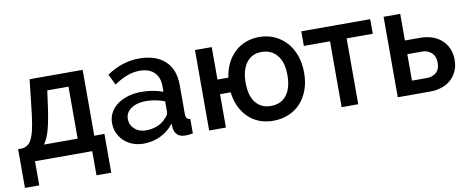

<svg xmlns="http://www.w3.org/2000/svg" viewBox="-61 -803 3013 1229"><g transform="rotate(-10 1445.5 -188.5)"><path d="M17 -95H46Q70 -99 86 -113.5Q102 -128 113.5 -159Q125 -190 133.5 -240.5Q142 -291 150 -369L167 -523H512V-95H578V157H482V0H110V157H17ZM404 -95V-433H266L253 -337Q240 -242 224.5 -184.5Q209 -127 185 -95Z M815 10Q777 10 744.5 -2.5Q712 -15 688.5 -37Q665 -59 651.5 -89Q638 -119 638 -154Q638 -191 654 -221Q670 -251 699.5 -273Q729 -295 769.5 -307Q810 -319 859 -319Q896 -319 932 -312.5Q968 -306 997 -295V-331Q997 -389 964 -421.5Q931 -454 869 -454Q827 -454 786.5 -438.5Q746 -423 703 -394L669 -464Q770 -532 879 -532Q987 -532 1047 -477Q1107 -422 1107 -319V-130Q1107 -95 1136 -94V0Q1120 3 1108.5 4Q1097 5 1086 5Q1054 5 1036.5 -11Q1019 -27 1015 -52L1012 -85Q977 -39 925.5 -14.5Q874 10 815 10ZM845 -71Q885 -71 920.5 -85.5Q956 -100 976 -126Q997 -144 997 -164V-233Q969 -244 937.5 -250Q906 -256 876 -256Q817 -256 779.5 -230.5Q742 -205 742 -163Q742 -124 771 -97.5Q800 -71 845 -71Z M1422 -312Q1429 -363 1449.5 -404Q1470 -445 1501 -474Q1532 -503 1572.5 -518.5Q1613 -534 1660 -534Q1715 -534 1760 -513.5Q1805 -493 1837.5 -456.5Q1870 -420 1887.5 -369.5Q1905 -319 1905 -260Q1905 -197 1886.5 -147Q1868 -97 1835 -62Q1802 -27 1756.5 -8.5Q1711 10 1658 10Q1609 10 1568 -6Q1527 -22 1496 -52Q1465 -82 1445.5 -124Q1426 -166 1420 -217H1351V0H1242V-523H1351V-312ZM1525 -261Q1525 -175 1561 -130.5Q1597 -86 1659 -86Q1725 -86 1761 -132Q1797 -178 1797 -262Q1797 -347 1759.5 -392Q1722 -437 1659 -437Q1595 -437 1560 -389.5Q1525 -342 1525 -261Z M2211 0H2103V-428H1933V-523H2381V-428H2211Z M2468 -523H2576V-350H2677Q2715 -350 2749.5 -339Q2784 -328 2810.5 -305.5Q2837 -283 2852.5 -250Q2868 -217 2868 -174Q2868 -130 2852.5 -97.5Q2837 -65 2811 -43Q2785 -21 2750.5 -10.5Q2716 0 2679 0H2468ZM2672 -89Q2710 -89 2734 -110Q2758 -131 2758 -173Q2758 -216 2733 -238.5Q2708 -261 2673 -261H2576V-89Z"/></g></svg>

Font: Oxford Sans SemiBold
Style: Regular
Weight: 600
Designer: Matt McInerney, Pablo Impallari, Rodrigo Fuenzalida
Foundry: Matt McInerney, Pablo Impallari, Rodrigo Fuenzalida
Version: Version 3.000g; ttfautohint (v1.5) -l 8 -r 28 -G 28 -x 14 -D